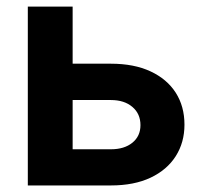

<svg xmlns="http://www.w3.org/2000/svg" viewBox="-20 -566 624 586"><path d="M156.7 -371.6H318.4Q389.2 -371.6 439.5 -348.1Q489.7 -324.7 516.4 -283Q543 -241.2 543 -185.5Q543 -131.3 516.4 -89.4Q489.7 -47.4 439.5 -23.7Q389.2 0 318.4 0H64.9V-545.9H201.7V-110.4H318.4Q359.4 -110.4 384 -130.4Q408.7 -150.4 408.7 -184.1Q408.7 -218.8 384 -239.7Q359.4 -260.7 318.4 -260.7H156.7Z"/></svg>

Font: Inter Cardless
Style: Bold
Weight: 700
Designer: Rasmus Andersson
Foundry: rsms
Version: Version 4.001;git-9221beed3